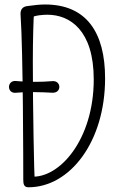

<svg xmlns="http://www.w3.org/2000/svg" viewBox="-20 -812 544 834"><path d="M206.1 -459.5C184.1 -457.5 157.2 -456.5 131.3 -456.5C98.1 -456.5 66.4 -458 50.8 -460C29.8 -462.9 19 -448.2 19 -434.6C19 -419.9 29.8 -406.2 50.8 -409.2C69.8 -411.1 93.8 -412.1 117.2 -412.1C152.8 -412.1 188 -410.2 207 -409.2C227.5 -408.2 237.8 -420.9 237.8 -434.6C237.8 -447.8 227.1 -461.9 206.1 -459.5ZM436.5 -471.7C436.5 -672.9 354 -792.5 175.8 -792.5C153.3 -792.5 129.9 -790 98.6 -785.6C78.1 -783.2 67.9 -770.5 69.3 -748.5C80.6 -585.9 81.1 -89.4 81.1 -30.8C81.1 -11.7 84.5 1.5 103.5 1.5C284.2 1.5 436.5 -196.8 436.5 -471.7ZM110.4 -733.4C132.8 -747.1 174.3 -748 186 -748C283.2 -748 387.2 -681.2 387.2 -466.8C387.2 -205.1 237.8 -35.6 114.3 -44.9L130.9 -21C128.4 -54.2 122.6 -328.1 122.6 -543.9C122.6 -638.7 125.5 -734.4 127.9 -758.8Z"/></svg>

Font: Pompiere 
Style: Regular
Weight: 400
Designer: Karolina Lach
Foundry: Sorkin Type Co.
Version: Version 1.001